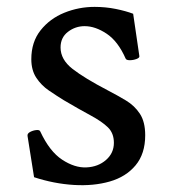

<svg xmlns="http://www.w3.org/2000/svg" viewBox="-20 -530 502 558"><path d="M60 -135Q59 -142 67.5 -146.5Q76 -151 85.5 -152Q95 -153 97 -148Q124 -90 160.5 -66Q197 -42 231 -43.5Q265 -45 288 -65Q311 -85 311 -115Q311 -143 293.5 -160Q276 -177 243.5 -194.5Q211 -212 165 -239Q144 -252 122 -267Q100 -282 85.5 -304Q71 -326 71 -358Q71 -408 98 -442Q125 -476 167 -493Q209 -510 255 -510Q287 -510 316.5 -504Q346 -498 367 -490L385 -367Q386 -362 376.5 -358.5Q367 -355 357 -355Q347 -355 345 -360Q323 -410 290 -432Q257 -454 226 -454Q199 -454 177.5 -437.5Q156 -421 156 -392Q156 -357 190.5 -330Q225 -303 294 -267Q321 -253 346 -238Q371 -223 386.5 -199.5Q402 -176 402 -137Q402 -83 374 -49.5Q346 -16 299 -2.5Q252 11 194.5 7.5Q137 4 79 -15Z"/></svg>

Font: Anvers
Style: Regular
Weight: 400
Designer: Ishtar van Looy
Version: Version 1.000